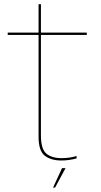

<svg xmlns="http://www.w3.org/2000/svg" viewBox="-20 -744 471 896"><path d="M266 5Q303.5 5 337.5 -5V-16Q304 -6 268 -6Q221.5 -6 196.2 -27.2Q171 -48.5 171 -112V-581H385V-592H171V-724.5H160V-592H16V-581H160V-106Q160 -39.5 189.2 -17.2Q218.5 5 266 5ZM227.5 131.5H237L286 40.5H269.5Z"/></svg>

Font: Anybody UltraCondensed Thin Thin
Style: Regular
Weight: 250
Version: Version 1.111